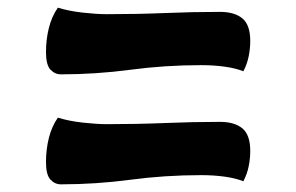

<svg xmlns="http://www.w3.org/2000/svg" viewBox="-20 -626 773 501"><path d="M139 -432Q123 -432 111.5 -444.5Q100 -457 100 -490Q100 -523 107.5 -553Q115 -583 131 -606Q160 -597 196.5 -593Q233 -589 259 -589Q338 -589 410.5 -592Q483 -595 554 -595Q592 -595 612.5 -578Q633 -561 633 -519Q633 -500 629 -479.5Q625 -459 615 -440Q595 -448 566.5 -452Q538 -456 505 -456Q411 -456 320.5 -444Q230 -432 139 -432ZM139 -145Q123 -145 111.5 -157.5Q100 -170 100 -203Q100 -236 107.5 -266Q115 -296 131 -319Q160 -310 196.5 -306Q233 -302 259 -302Q338 -302 410.5 -305Q483 -308 554 -308Q592 -308 612.5 -291Q633 -274 633 -232Q633 -213 629 -192.5Q625 -172 615 -153Q595 -161 566.5 -165Q538 -169 505 -169Q411 -169 320.5 -157Q230 -145 139 -145Z"/></svg>

Font: Lemon
Style: Regular
Weight: 400
Designer: Eduardo Rodriguez Tunni
Foundry: Eduardo Rodriguez Tunni
Version: Version 1.003; ttfautohint (v1.8.4.7-5d5b);gftools[0.9.24]